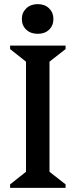

<svg xmlns="http://www.w3.org/2000/svg" viewBox="-20 -911 367 931"><path d="M29 0V-17L106 -78V-612L29 -673V-690H298V-673L220 -612V-78L298 -17V0ZM163 -747Q129 -747 107.5 -767Q86 -787 86 -819Q86 -850 107.5 -870.5Q129 -891 163 -891Q197 -891 218 -870.5Q239 -850 239 -819Q239 -787 218 -767Q197 -747 163 -747Z"/></svg>

Font: Platypi
Style: Regular
Weight: 400
Designer: David Sargent
Foundry: Bolt Cutter Type
Version: Version 1.200; ttfautohint (v1.8.4.7-5d5b)